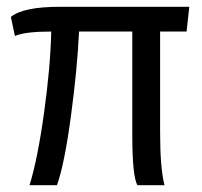

<svg xmlns="http://www.w3.org/2000/svg" viewBox="-20 -546 596 566"><path d="M452 -453V-156Q452 -49 465 0H385Q370 -27 370 -147V-453H213Q208 -344 189 -203Q170 -62 148 0H67Q91 -77 110 -214.5Q129 -352 131 -453Q54 -453 24 -440L12 -496Q48 -526 157 -526H538L530 -453Z"/></svg>

Font: Archivo Narrow
Style: Regular
Weight: 400
Designer: Hector Gatti
Foundry: Omnibus-Type
Version: Version 1.003